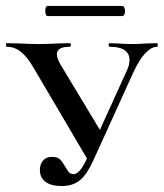

<svg xmlns="http://www.w3.org/2000/svg" viewBox="-24 -613 550 645"><path d="M-1 -456Q-4 -456 -4 -462Q-4 -468 -1 -468L43 -467Q81 -465 107 -465Q133 -465 169 -467L211 -468Q214 -468 214 -462Q214 -456 211 -456Q167 -456 167 -431Q167 -417 180 -395L321 -161L275 -69L89 -385Q67 -423 45.5 -439.5Q24 -456 -1 -456ZM411 -412Q411 -433 394.5 -444.5Q378 -456 344 -456Q341 -456 341 -462Q341 -468 344 -468L372 -467Q396 -465 421 -465Q442 -465 466 -467L504 -468Q506 -468 506 -462Q506 -456 504 -456Q485 -456 464.5 -434.5Q444 -413 425 -372L289 -73Q268 -27 244.5 -7.5Q221 12 183 12Q148 12 129 -2Q110 -16 110 -42Q110 -61 120.5 -73.5Q131 -86 151 -86Q169 -86 177.5 -77.5Q186 -69 196 -52Q203 -39 208.5 -33.5Q214 -28 223 -28Q243 -28 265 -74L403 -378Q411 -394 411 -412ZM128 -576Q128 -583 130 -588Q132 -593 136 -593H387Q391 -593 393.5 -588Q396 -583 396 -576Q396 -569 393.5 -564Q391 -559 387 -559H136Q132 -559 130 -564.5Q128 -570 128 -576Z"/></svg>

Font: Cormorant SC SemiBold
Style: Regular
Weight: 600
Designer: Christian Thalmann (Catharsis Fonts)
Foundry: Catharsis Fonts
Version: Version 4.000